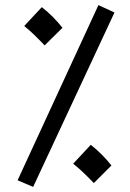

<svg xmlns="http://www.w3.org/2000/svg" viewBox="-20 -707 509 753"><path d="M110 26 429 -658 366 -687 49 0ZM155 -529 225 -598C204 -625 175 -655 144 -679L75 -605C107 -579 124 -561 155 -529ZM348 11 417 -58C396 -85 367 -115 336 -139L267 -65C299 -39 317 -21 348 11Z"/></svg>

Font: Noto Sans Arabic UI SmCn
Style: Regular
Weight: 400
Width: 4
Designer: Monotype Design Team, Nadine Chahine and Nizar Qandah
Foundry: Monotype Imaging Inc.
Version: Version 2.010